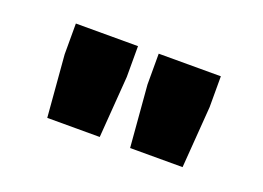

<svg xmlns="http://www.w3.org/2000/svg" viewBox="-47 -828 537 392"><g transform="rotate(20 222.0 -631.5)"><path d="M64 -665V-732H199V-665L189 -531H75ZM244 -665V-732H379V-665L369 -531H255Z"/></g></svg>

Font: Mina
Style: Bold
Weight: 700
Version: Version 1.000